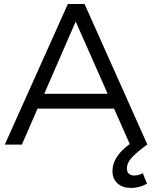

<svg xmlns="http://www.w3.org/2000/svg" viewBox="-20 -720 758 956"><path d="M611.8 118.2Q611.8 136.2 621.8 145Q631.8 153.8 647.9 153.8Q671.9 153.8 690.9 142.1L711.9 194.8Q673.8 215.8 632.8 215.8Q590.8 215.8 565.4 193.4Q540 170.9 540 130.9Q540 60.1 626 -2.9L547.9 -179.2H167L88.9 0H3.9L317.9 -700.2H400.9L713.9 0H712.9Q659.2 39.1 635.5 65.4Q611.8 91.8 611.8 118.2ZM200.2 -252.9H516.1L356.9 -612.8Z"/></svg>

Font: Argentum Sans Light
Style: Regular
Weight: 300
Designer: Julieta Ulanovsky (Modified by Cristiano Sobral)
Foundry: Julieta Ulanovsky
Version: Version 1.000; ttfautohint (v1.5.65-e2d9)